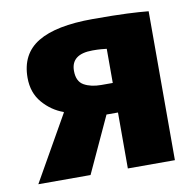

<svg xmlns="http://www.w3.org/2000/svg" viewBox="-65 -592 674 659"><g transform="rotate(-10 272.5 -263.0)"><path d="M17 0 146 -227V-229Q104 -244 74 -279Q44 -314 44 -366Q44 -449 107.5 -487.5Q171 -526 299 -526Q375 -526 419 -524Q463 -522 493 -519V0H329V-195H289L199 0ZM289 -298H329V-417Q322 -418 309.5 -419Q297 -420 280 -420Q205 -420 205 -362Q205 -325 229 -311.5Q253 -298 289 -298Z"/></g></svg>

Font: Murecho
Style: Bold
Weight: 700
Designer: Neil Summerour
Foundry: Positype
Version: Version 1.010; ttfautohint (v1.8.3)